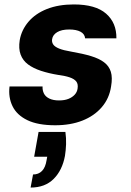

<svg xmlns="http://www.w3.org/2000/svg" viewBox="-20 -553 589 866"><path d="M229 12Q151 12 103.5 -11Q56 -34 36.5 -74Q17 -114 23 -163H172Q171 -146 178 -131.5Q185 -117 202.5 -108.5Q220 -100 246 -100Q271 -100 288.5 -107Q306 -114 317 -126Q328 -138 330 -154Q333 -174 324 -185.5Q315 -197 294.5 -204Q274 -211 243 -215Q200 -222 165 -233.5Q130 -245 106.5 -262.5Q83 -280 73 -307Q63 -334 69 -372Q77 -418 108.5 -455Q140 -492 192 -512.5Q244 -533 313 -533Q411 -533 458.5 -491.5Q506 -450 505 -380H364Q362 -400 343 -410Q324 -420 292 -420Q258 -420 238 -408Q218 -396 215 -376Q213 -363 220 -352.5Q227 -342 246.5 -334Q266 -326 302 -320Q354 -311 390.5 -300Q427 -289 449.5 -272Q472 -255 480 -229Q488 -203 481 -163Q473 -109 439 -69.5Q405 -30 351.5 -9Q298 12 229 12ZM118 293 129 234Q154 234 169.5 218Q185 202 190 170L193 154H134L154 42H275Q279 71 278 98Q277 125 273 150Q261 215 222 254Q183 293 118 293Z"/></svg>

Font: DM Sans 10pt Black
Style: Italic
Weight: 900
Italic angle: -10°
Version: Version 4.004;gftools[0.9.30]